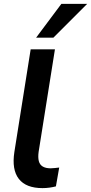

<svg xmlns="http://www.w3.org/2000/svg" viewBox="-20 -959 469 989"><path d="M199 10Q114 10 77 -37.5Q40 -85 54 -176L138 -705H263L179 -177Q175 -148 180 -129Q185 -110 200.5 -101Q216 -92 241 -92Q252 -92 263 -93.5Q274 -95 285 -96L268 1Q253 5 235 7.5Q217 10 199 10ZM166 -765 296 -939H429L255 -765Z"/></svg>

Font: Nunito Sans 12pt
Style: Bold Italic
Weight: 700
Italic angle: -9°
Designer: Vernon Adams
Foundry: Vernon Adams
Version: Version 3.101;gftools[0.9.27]